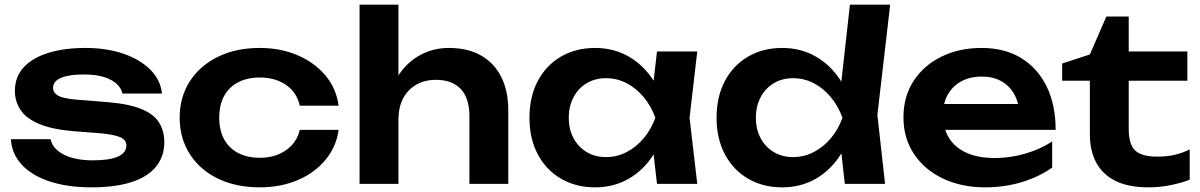

<svg xmlns="http://www.w3.org/2000/svg" viewBox="-20 -790 5158 825"><path d="M686 -179Q686 -118 650.5 -74Q615 -30 545 -7.5Q475 15 374 15Q270 15 193 -10.5Q116 -36 73 -83Q30 -130 27 -192H197Q203 -164 227 -143.5Q251 -123 289.5 -112Q328 -101 379 -101Q450 -101 486.5 -117Q523 -133 523 -165Q523 -188 497.5 -200Q472 -212 404 -218L298 -226Q203 -234 147 -258Q91 -282 67.5 -318.5Q44 -355 44 -399Q44 -460 82 -501Q120 -542 188.5 -563Q257 -584 347 -584Q439 -584 511 -559Q583 -534 626.5 -490Q670 -446 676 -388H506Q502 -409 483.5 -427.5Q465 -446 430 -458Q395 -470 339 -470Q276 -470 242 -455.5Q208 -441 208 -412Q208 -392 229 -379.5Q250 -367 307 -362L445 -351Q537 -343 590 -320.5Q643 -298 664.5 -262Q686 -226 686 -179Z M1435 -232Q1425 -159 1378.5 -103Q1332 -47 1259 -16Q1186 15 1096 15Q994 15 916.5 -22.5Q839 -60 795.5 -128Q752 -196 752 -284Q752 -373 795.5 -440.5Q839 -508 916.5 -546Q994 -584 1096 -584Q1186 -584 1259 -552.5Q1332 -521 1378.5 -465.5Q1425 -410 1435 -336H1268Q1255 -394 1208.5 -425.5Q1162 -457 1096 -457Q1043 -457 1003.5 -436.5Q964 -416 943 -377.5Q922 -339 922 -284Q922 -230 943 -191.5Q964 -153 1003.5 -132.5Q1043 -112 1096 -112Q1163 -112 1209.5 -145Q1256 -178 1268 -232Z M1525 -770H1692V0H1525ZM1909 -584Q1990 -584 2047 -551.5Q2104 -519 2134 -459Q2164 -399 2164 -316V0H1997V-291Q1997 -368 1960 -407.5Q1923 -447 1853 -447Q1804 -447 1767.5 -425.5Q1731 -404 1711.5 -366Q1692 -328 1692 -275L1637 -304Q1648 -394 1685.5 -456Q1723 -518 1781 -551Q1839 -584 1909 -584Z M2803 0 2779 -208 2806 -284 2779 -359 2803 -569H2976L2943 -284L2976 0ZM2847 -284Q2831 -194 2788.5 -126.5Q2746 -59 2681.5 -22Q2617 15 2537 15Q2454 15 2390 -22.5Q2326 -60 2290.5 -127.5Q2255 -195 2255 -284Q2255 -374 2290.5 -441.5Q2326 -509 2390 -546.5Q2454 -584 2537 -584Q2617 -584 2681.5 -547Q2746 -510 2789 -442.5Q2832 -375 2847 -284ZM2424 -284Q2424 -234 2444.5 -196Q2465 -158 2501 -136.5Q2537 -115 2584 -115Q2631 -115 2672.5 -136.5Q2714 -158 2746 -196Q2778 -234 2796 -284Q2778 -334 2746 -372.5Q2714 -411 2672.5 -432.5Q2631 -454 2584 -454Q2537 -454 2501 -432.5Q2465 -411 2444.5 -372.5Q2424 -334 2424 -284Z M3610 0 3586 -215 3618 -283 3587 -366 3632 -770H3805L3750 -296L3783 0ZM3651 -284Q3635 -194 3592.5 -126.5Q3550 -59 3485.5 -22Q3421 15 3341 15Q3258 15 3194 -22.5Q3130 -60 3094.5 -127.5Q3059 -195 3059 -284Q3059 -374 3094.5 -441.5Q3130 -509 3194 -546.5Q3258 -584 3341 -584Q3421 -584 3485.5 -547Q3550 -510 3593 -442.5Q3636 -375 3651 -284ZM3228 -284Q3228 -234 3248.5 -196Q3269 -158 3305 -136.5Q3341 -115 3388 -115Q3435 -115 3476.5 -136.5Q3518 -158 3550 -196Q3582 -234 3600 -284Q3582 -334 3550 -372.5Q3518 -411 3476.5 -432.5Q3435 -454 3388 -454Q3341 -454 3305 -432.5Q3269 -411 3248.5 -372.5Q3228 -334 3228 -284Z M4213 15Q4112 15 4032.5 -22.5Q3953 -60 3907.5 -128Q3862 -196 3862 -286Q3862 -375 3905.5 -442Q3949 -509 4025 -546.5Q4101 -584 4198 -584Q4297 -584 4368 -540.5Q4439 -497 4477.5 -418Q4516 -339 4516 -232H3996V-343H4426L4361 -303Q4357 -353 4336.5 -388Q4316 -423 4281 -442Q4246 -461 4199 -461Q4148 -461 4110.5 -440.5Q4073 -420 4052.5 -383.5Q4032 -347 4032 -298Q4032 -239 4058 -197Q4084 -155 4134 -133Q4184 -111 4255 -111Q4319 -111 4384 -129.5Q4449 -148 4501 -182V-70Q4445 -30 4370.5 -7.5Q4296 15 4213 15Z M4544 -443V-517L4663 -556L4734 -719H4830V-569H5082V-443H4830V-236Q4830 -170 4857.5 -143.5Q4885 -117 4953 -117Q4996 -117 5029 -125Q5062 -133 5092 -148V-18Q5063 -6 5015 4.5Q4967 15 4916 15Q4827 15 4771.5 -13.5Q4716 -42 4689.5 -93Q4663 -144 4663 -212V-443Z"/></svg>

Font: Unbounded Medium
Style: Regular
Weight: 500
Designer: Luke Prowse, Jean-Baptiste Morizot, Fátima Lázaro, Florian Runge
Foundry: NaN
Version: Version 1.700